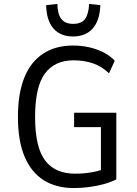

<svg xmlns="http://www.w3.org/2000/svg" viewBox="-20 -945 696 974"><path d="M355 9Q265 9 201.5 -31Q138 -71 104.5 -151Q71 -231 71 -352Q71 -471 103.5 -551.5Q136 -632 199 -673Q262 -714 350 -714Q394 -714 433 -705Q472 -696 505.5 -679Q539 -662 562 -637L533 -573Q497 -608 452 -623.5Q407 -639 354 -639Q257 -639 207.5 -571.5Q158 -504 158 -352Q158 -199 208.5 -131.5Q259 -64 361 -64Q407 -64 448 -71.5Q489 -79 524 -94L492 -54V-300H356V-373H570V-35Q545 -22 510 -12Q475 -2 435 3.5Q395 9 355 9ZM351 -760Q287 -760 251.5 -800Q216 -840 214 -919L271 -925Q272 -874 291 -849Q310 -824 351 -824Q394 -824 412 -849.5Q430 -875 432 -925L489 -919Q486 -840 450 -800Q414 -760 351 -760Z"/></svg>

Font: Nunito Sans 7pt Condensed
Style: Regular
Weight: 400
Width: 3
Designer: Vernon Adams
Foundry: Vernon Adams
Version: Version 3.101;gftools[0.9.27]